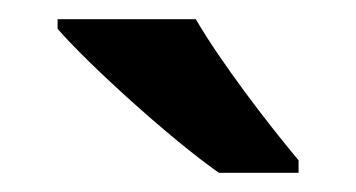

<svg xmlns="http://www.w3.org/2000/svg" viewBox="-20 -786 371 200"><path d="M184 -766H40V-756C72 -719 158 -641 208 -606H291V-619C260 -656 210 -721 184 -766Z"/></svg>

Font: Noto Sans Bengali SemiBold
Style: Regular
Weight: 600
Designer: Jelle Bosma - Monotype Design Team
Foundry: Monotype Imaging Inc.
Version: Version 2.003